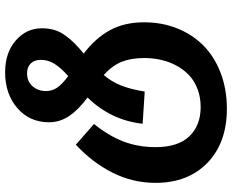

<svg xmlns="http://www.w3.org/2000/svg" viewBox="-100 -608 928 769"><g transform="rotate(-90 364.5 -223.0)"><path d="M535.2 -352.1Q597.2 -304.7 628.7 -246.8Q660.2 -189 660.2 -109.9Q660.2 -39.1 636 21.7Q611.8 82.5 567.6 126.7Q523.4 170.9 458 196Q392.6 221.2 314 221.2Q178.2 221.2 97.7 143.6Q17.1 65.9 17.1 -64.9Q17.1 -155.3 57.6 -236.1Q98.1 -316.9 169.9 -383.8L252.9 -311Q205.6 -252.4 182.9 -193.4Q160.2 -134.3 160.2 -64Q160.2 25.4 203.6 70.8Q247.1 116.2 320.8 116.2Q360.4 116.2 393.3 103.5Q426.3 90.8 449 69.1Q471.7 47.4 487.3 18.1Q502.9 -11.2 510 -43.5Q517.1 -75.7 517.1 -109.9Q517.1 -162.1 502 -200Q486.8 -237.8 449.2 -272Q422.9 -241.7 407.5 -203.6Q392.1 -165.5 382.8 -107.9L253.9 -116.2Q267.6 -242.7 358.9 -336.9Q309.1 -374 284.4 -411.1Q259.8 -448.2 259.8 -491.2Q259.8 -568.8 316.4 -617.9Q373 -667 460 -667Q538.1 -667 587.2 -624.5Q636.2 -582 636.2 -520Q636.2 -492.2 629.4 -469.5Q622.6 -446.8 607.2 -425.8Q591.8 -404.8 576.7 -389.6Q561.5 -374.5 535.2 -352.1ZM456.1 -579.1Q423.3 -579.1 404.1 -557.1Q384.8 -535.2 384.8 -503.9Q384.8 -478.5 398.4 -458.5Q412.1 -438.5 444.8 -414.1Q478.5 -444.3 494.1 -469.7Q509.8 -495.1 509.8 -523.9Q509.8 -549.3 495.4 -564.2Q481 -579.1 456.1 -579.1Z"/></g></svg>

Font: FiraGO SemiBold
Style: Italic
Weight: 600
Italic angle: -8°
Designer: bBox Type GmbH
Foundry: bBox Type GmbH
Version: Version 1.001;PS 001.001;hotconv 1.0.88;makeotf.lib2.5.64775